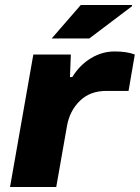

<svg xmlns="http://www.w3.org/2000/svg" viewBox="-20 -745 557 765"><path d="M186 -591.8 301.8 -725.1H505.9V-720.2L335.9 -591.8ZM20 0 112.8 -527.8H262.2L258.8 -438H268.1Q297.4 -485.8 342 -512.9Q386.7 -540 437 -540Q485.4 -540 517.1 -527.8L492.2 -382.8H403.8Q338.9 -382.8 298.3 -343.3Q257.8 -303.7 247.1 -244.1L204.1 0Z"/></svg>

Font: Archivo Expanded ExtraBold
Style: Italic
Weight: 800
Width: 7
Italic angle: -10°
Designer: Hector Gatti
Foundry: Omnibus-Type
Version: Version 2.001